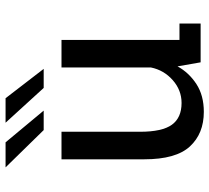

<svg xmlns="http://www.w3.org/2000/svg" viewBox="-51 -690 752 690"><g transform="rotate(-90 325.0 -345.0)"><path d="M268 11.5Q190 11.5 143.8 -38.5Q97.5 -88.5 97.5 -202.5V-500H196.5V-217.5Q196.5 -138 221.8 -103.2Q247 -68.5 300 -68.5Q346 -68.5 382 -100.2Q418 -132 427.5 -178.5V-500H526.5V-76H585.5V0H446L431.5 -83Q409 -42 368 -15.2Q327 11.5 268 11.5ZM354 -564 229 -701H317L422.5 -564ZM202.5 -564 68.5 -701H158.5L272.5 -564Z"/></g></svg>

Font: Trispace
Style: Regular
Weight: 400
Designer: Tyler Finck
Foundry: Etcetera Type Company
Version: Version 1.210; ttfautohint (v1.8.3)